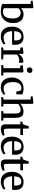

<svg xmlns="http://www.w3.org/2000/svg" viewBox="1986 -2848 870 4888"><g transform="rotate(90 2421.0 -404.0)"><path d="M-3 -756V-799.5L160 -819H162.5L186 -803.5V-502.5Q202.5 -519 226.5 -534.2Q250.5 -549.5 281 -559.2Q311.5 -569 348 -569Q405.5 -569 455 -541.2Q504.5 -513.5 534.8 -453.5Q565 -393.5 565 -297Q565 -232.5 545 -176.5Q525 -120.5 487.2 -78.5Q449.5 -36.5 396 -12.8Q342.5 11 275.5 11Q223 11 180.8 4Q138.5 -3 111.5 -12.2Q84.5 -21.5 77.5 -27V-745.5ZM305 -496Q278 -496 254.8 -487Q231.5 -478 214 -465.2Q196.5 -452.5 186 -441V-74Q192.5 -59.5 220.8 -51.5Q249 -43.5 281.5 -43.5Q331.5 -43.5 368.5 -70.8Q405.5 -98 426.2 -151Q447 -204 447.5 -282Q449 -358 429.5 -405Q410 -452 377.2 -474Q344.5 -496 305 -496Z M905.5 11Q821 11 765.5 -26Q710 -63 682.8 -128.2Q655.5 -193.5 655.5 -278.5Q655.5 -345 674.8 -398.5Q694 -452 729 -490.2Q764 -528.5 812 -548.8Q860 -569 917 -569Q1011.5 -569 1063.2 -517.5Q1115 -466 1117.5 -369.5Q1117.5 -339.5 1116.2 -316.8Q1115 -294 1111 -276.5H770Q771 -229 782 -189.2Q793 -149.5 814.2 -120.8Q835.5 -92 866.5 -76.2Q897.5 -60.5 938 -60.5Q980 -60.5 1022.5 -75.5Q1065 -90.5 1088 -108L1108 -63.5Q1090.5 -45 1058.8 -28Q1027 -11 987 0Q947 11 905.5 11ZM770.5 -330H1004Q1005 -339 1005.8 -351.5Q1006.5 -364 1006.5 -373.5Q1006.5 -434 982 -473.2Q957.5 -512.5 899 -512.5Q873 -512.5 850.5 -503.2Q828 -494 811 -473.2Q794 -452.5 783.5 -417.2Q773 -382 770.5 -330Z M1183 0V-49.5L1256.5 -57V-475L1185.5 -492.5V-548.5L1326 -567H1328.5L1350.5 -549V-530L1348 -442H1350.5Q1355 -450.5 1369 -470Q1383 -489.5 1406.8 -511Q1430.5 -532.5 1463.2 -547.8Q1496 -563 1537 -563Q1551.5 -563 1560 -561.2Q1568.5 -559.5 1574 -557.5V-445.5Q1567.5 -450.5 1552.2 -454.2Q1537 -458 1512.5 -458Q1473 -458 1445 -448.2Q1417 -438.5 1398 -425.5Q1379 -412.5 1365.5 -402.5V-57.5L1490 -49V0Z M1633.5 0V-50.5L1712.5 -59V-475L1638.5 -493V-547.5L1796.5 -567H1799L1822.5 -549V-58L1900 -50.5V0ZM1758.5 -652.5Q1726.5 -652.5 1709.8 -672.2Q1693 -692 1693 -719Q1693 -748.5 1711.2 -771.5Q1729.5 -794.5 1766.5 -794.5H1767.5Q1800 -794.5 1816.8 -775.2Q1833.5 -756 1833.5 -729Q1833.5 -699.5 1815 -676Q1796.5 -652.5 1759.5 -652.5Z M2202 11Q2117.5 11 2061.8 -26.2Q2006 -63.5 1978 -127.5Q1950 -191.5 1949.5 -271.5Q1949.5 -334 1967.8 -387.8Q1986 -441.5 2021.5 -482.2Q2057 -523 2109.5 -546Q2162 -569 2230.5 -569Q2265.5 -569 2294.2 -563.5Q2323 -558 2345 -550.8Q2367 -543.5 2381 -539L2376 -383H2308.5L2286 -486Q2284 -494.5 2272.5 -500.8Q2261 -507 2245 -510.5Q2229 -514 2212.5 -514Q2169 -514 2136.2 -490.2Q2103.5 -466.5 2085.2 -419.5Q2067 -372.5 2066.5 -302Q2066 -241 2078 -195.5Q2090 -150 2111.5 -120.2Q2133 -90.5 2162.5 -75.5Q2192 -60.5 2226.5 -60.5Q2257 -60.5 2284 -67.2Q2311 -74 2333 -83.8Q2355 -93.5 2370 -103.5L2389 -62Q2373 -45.5 2344 -28.5Q2315 -11.5 2278.2 -0.2Q2241.5 11 2202 11Z M2512.5 -58V-744.5L2430 -755V-799.5L2595.5 -819H2598L2621.5 -803.5V-571.5L2617 -486.5Q2635 -503.5 2666.8 -522.2Q2698.5 -541 2737.8 -554Q2777 -567 2817 -567Q2880.5 -567 2915.2 -543Q2950 -519 2963.5 -468.2Q2977 -417.5 2977 -338V-58.5L3047 -50.5V0H2805.5V-50.5L2867.5 -58.5V-338.5Q2867.5 -392 2860.5 -426.5Q2853.5 -461 2832 -477.5Q2810.5 -494 2767 -494Q2741.5 -494 2715 -485.2Q2688.5 -476.5 2664.5 -463.2Q2640.5 -450 2623 -436V-59L2689.5 -50.5V0H2450.5V-50.5Z M3256 10.5Q3201 10.5 3171.2 -15.2Q3141.5 -41 3141.5 -106V-487H3071V-534Q3081 -537 3093 -540.2Q3105 -543.5 3115.5 -546.8Q3126 -550 3131 -554Q3137 -558.5 3141.2 -563.5Q3145.5 -568.5 3149 -575.5Q3152.5 -582.5 3156.5 -592Q3161 -604.5 3167 -625.5Q3173 -646.5 3178.5 -667Q3184 -687.5 3187 -699.5H3249L3251 -554.5H3414V-487H3251.5V-183Q3251.5 -129 3255.5 -104.5Q3259.5 -80 3272 -73.5Q3284.5 -67 3309.5 -67Q3337.5 -67 3368.8 -74.2Q3400 -81.5 3416 -88.5L3432 -42.5Q3416.5 -30.5 3388.2 -18.5Q3360 -6.5 3325.2 2Q3290.5 10.5 3256 10.5Z M3705.5 11Q3621 11 3565.5 -26Q3510 -63 3482.8 -128.2Q3455.5 -193.5 3455.5 -278.5Q3455.5 -345 3474.8 -398.5Q3494 -452 3529 -490.2Q3564 -528.5 3612 -548.8Q3660 -569 3717 -569Q3811.5 -569 3863.2 -517.5Q3915 -466 3917.5 -369.5Q3917.5 -339.5 3916.2 -316.8Q3915 -294 3911 -276.5H3570Q3571 -229 3582 -189.2Q3593 -149.5 3614.2 -120.8Q3635.5 -92 3666.5 -76.2Q3697.5 -60.5 3738 -60.5Q3780 -60.5 3822.5 -75.5Q3865 -90.5 3888 -108L3908 -63.5Q3890.5 -45 3858.8 -28Q3827 -11 3787 0Q3747 11 3705.5 11ZM3570.5 -330H3804Q3805 -339 3805.8 -351.5Q3806.5 -364 3806.5 -373.5Q3806.5 -434 3782 -473.2Q3757.5 -512.5 3699 -512.5Q3673 -512.5 3650.5 -503.2Q3628 -494 3611 -473.2Q3594 -452.5 3583.5 -417.2Q3573 -382 3570.5 -330Z M4151.5 10.5Q4096.5 10.5 4066.8 -15.2Q4037 -41 4037 -106V-487H3966.5V-534Q3976.5 -537 3988.5 -540.2Q4000.5 -543.5 4011 -546.8Q4021.5 -550 4026.5 -554Q4032.5 -558.5 4036.8 -563.5Q4041 -568.5 4044.5 -575.5Q4048 -582.5 4052 -592Q4056.5 -604.5 4062.5 -625.5Q4068.5 -646.5 4074 -667Q4079.5 -687.5 4082.5 -699.5H4144.5L4146.5 -554.5H4309.5V-487H4147V-183Q4147 -129 4151 -104.5Q4155 -80 4167.5 -73.5Q4180 -67 4205 -67Q4233 -67 4264.2 -74.2Q4295.5 -81.5 4311.5 -88.5L4327.5 -42.5Q4312 -30.5 4283.8 -18.5Q4255.5 -6.5 4220.8 2Q4186 10.5 4151.5 10.5Z M4601 11Q4516.5 11 4461 -26Q4405.5 -63 4378.2 -128.2Q4351 -193.5 4351 -278.5Q4351 -345 4370.2 -398.5Q4389.5 -452 4424.5 -490.2Q4459.5 -528.5 4507.5 -548.8Q4555.5 -569 4612.5 -569Q4707 -569 4758.8 -517.5Q4810.5 -466 4813 -369.5Q4813 -339.5 4811.8 -316.8Q4810.5 -294 4806.5 -276.5H4465.5Q4466.5 -229 4477.5 -189.2Q4488.5 -149.5 4509.8 -120.8Q4531 -92 4562 -76.2Q4593 -60.5 4633.5 -60.5Q4675.5 -60.5 4718 -75.5Q4760.5 -90.5 4783.5 -108L4803.5 -63.5Q4786 -45 4754.2 -28Q4722.5 -11 4682.5 0Q4642.5 11 4601 11ZM4466 -330H4699.5Q4700.5 -339 4701.2 -351.5Q4702 -364 4702 -373.5Q4702 -434 4677.5 -473.2Q4653 -512.5 4594.5 -512.5Q4568.5 -512.5 4546 -503.2Q4523.5 -494 4506.5 -473.2Q4489.5 -452.5 4479 -417.2Q4468.5 -382 4466 -330Z"/></g></svg>

Font: Merriweather 20pt Medium
Style: Regular
Weight: 500
Version: Version 2.100